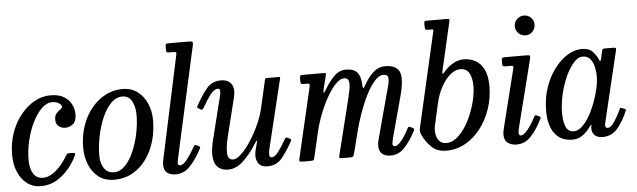

<svg xmlns="http://www.w3.org/2000/svg" viewBox="-51 -963 3838 1156"><g transform="rotate(-5 1868.0 -385.0)"><path d="M399.5 -404.5Q399.5 -361 378.2 -344.2Q357 -327.5 331.5 -327.5Q310.5 -327.5 292.8 -340.2Q275 -353 275 -380.5Q275 -406 286.8 -418.8Q298.5 -431.5 310.2 -439.2Q322 -447 322.5 -457Q322.5 -466 306.8 -477Q291 -488 266 -488Q232 -488 201.2 -457.8Q170.5 -427.5 146.2 -378Q122 -328.5 108 -269.5Q94 -210.5 94 -152.5Q94 -101 113.8 -70Q133.5 -39 172 -39Q203 -39 232.2 -59.2Q261.5 -79.5 285 -108Q308.5 -136.5 322 -161.5Q325.5 -168.5 329.2 -170.8Q333 -173 344.5 -173H355Q370 -173 374.5 -170Q379 -167 374.5 -157Q357.5 -119.5 326.2 -80.8Q295 -42 251.8 -16Q208.5 10 156 10Q107.5 10 72 -16.8Q36.5 -43.5 17.2 -89.2Q-2 -135 -2 -192.5Q-2 -263.5 19.5 -324.8Q41 -386 78 -432Q115 -478 161.5 -504Q208 -530 258 -530Q310 -530 341 -510.5Q372 -491 385.8 -462Q399.5 -433 399.5 -404.5Z M428 -197.5Q428 -270 449.2 -331Q470.5 -392 507.5 -436.5Q544.5 -481 592.2 -505.5Q640 -530 693 -530Q748 -530 785.5 -501.2Q823 -472.5 842.2 -426.8Q861.5 -381 861.5 -329.5Q861.5 -232.5 827.8 -155.5Q794 -78.5 734.8 -34.2Q675.5 10 598.5 10Q540.5 10 502.8 -20Q465 -50 446.5 -97.5Q428 -145 428 -197.5ZM520.5 -142.5Q520.5 -94.5 541.5 -64.8Q562.5 -35 601.5 -35Q638 -35 668.2 -66.5Q698.5 -98 720.2 -148.5Q742 -199 753.8 -257Q765.5 -315 765.5 -367.5Q765.5 -415.5 747 -450.2Q728.5 -485 690 -485Q650.5 -485 619 -452Q587.5 -419 565.5 -366.5Q543.5 -314 532 -254.5Q520.5 -195 520.5 -142.5Z M1138.5 -751 992.5 -90Q991 -84.5 989 -72.8Q987 -61 987 -57.5Q987 -42 1000.5 -42Q1019.5 -42 1043.2 -72.5Q1067 -103 1090.5 -145Q1095 -152.5 1097.5 -155Q1100 -157.5 1109 -153.5L1120.5 -148Q1128 -144 1129.5 -141.5Q1131 -139 1127.5 -132Q1094.5 -69 1057.2 -29.5Q1020 10 970 10Q938.5 10 918.5 -4.8Q898.5 -19.5 898.5 -55.5Q898.5 -70 903 -88.5L1035.5 -707.5Q1038 -719.5 1034.2 -722.2Q1030.5 -725 1016.5 -725H993Q982 -725 979 -728.2Q976 -731.5 976 -741.5V-762.5Q976 -774 979.5 -777Q983 -780 994 -780H1112.5Q1136 -780 1139.5 -775.2Q1143 -770.5 1138.5 -751Z M1136 -390Q1172.5 -456 1204.5 -493Q1236.5 -530 1289 -530Q1334 -530 1353 -500.8Q1372 -471.5 1358 -418L1301.5 -190Q1286 -127.5 1288.2 -88.2Q1290.5 -49 1322.5 -49Q1343 -49 1371.2 -75.8Q1399.5 -102.5 1428.2 -146.2Q1457 -190 1480.8 -241.8Q1504.5 -293.5 1516 -343.5L1554.5 -512.5Q1556.5 -520 1566.5 -520H1637Q1644.5 -520 1645.8 -518.8Q1647 -517.5 1645.5 -511.5L1543.5 -90Q1540 -74.5 1540.2 -58.2Q1540.5 -42 1554.5 -42Q1574 -42 1595.5 -71.5Q1617 -101 1641 -142.5Q1646 -150.5 1649 -152.5Q1652 -154.5 1658.5 -151L1671.5 -144.5Q1678 -141 1679.5 -138.5Q1681 -136 1676.5 -127.5Q1643 -66 1610.2 -28Q1577.5 10 1524 10Q1482 10 1466 -20Q1450 -50 1461 -93.5L1472.5 -137.5Q1475.5 -148.5 1473 -149.5Q1470.5 -150.5 1467 -144Q1428.5 -80.5 1382.8 -35.8Q1337 9 1287 9Q1252.5 9 1229.2 -8.8Q1206 -26.5 1200 -67.5Q1194 -108.5 1211.5 -179L1272.5 -424Q1274.5 -432 1277.5 -445.8Q1280.5 -459.5 1279.2 -470.5Q1278 -481.5 1266 -481.5Q1243.5 -481.5 1220.8 -451.5Q1198 -421.5 1172.5 -376.5Q1168 -369.5 1164.5 -366Q1161 -362.5 1154 -366L1141.5 -373Q1134 -377 1133 -379.8Q1132 -382.5 1136 -390Z M1784 -520H1902Q1918 -520 1921 -518.5Q1924 -517 1921 -503.5L1902.5 -430.5Q1897 -406.5 1899.5 -402.5Q1902 -398.5 1918 -425.5Q1942 -467 1973 -498Q2004 -529 2044 -529Q2093 -529 2113.5 -503.5Q2134 -478 2135 -428.5Q2135.5 -410 2139.2 -409.5Q2143 -409 2154 -428Q2180 -474.5 2210.8 -501.8Q2241.5 -529 2280.5 -529Q2349 -529 2367.5 -487.2Q2386 -445.5 2358 -341L2292 -96Q2290 -89 2287.5 -76.2Q2285 -63.5 2285 -60Q2285 -44 2298.5 -44Q2315.5 -44 2338.5 -71.8Q2361.5 -99.5 2382.5 -141.5Q2386 -149 2389.8 -151.8Q2393.5 -154.5 2402 -150.5L2414 -144.5Q2421.5 -140.5 2422.8 -137.2Q2424 -134 2419.5 -125Q2386.5 -63 2351.8 -26.5Q2317 10 2270 10Q2238.5 10 2218.5 -5.2Q2198.5 -20.5 2198.5 -56.5Q2198.5 -62 2200 -73Q2201.5 -84 2204 -92L2268 -330Q2279 -372 2288.5 -405.5Q2298 -439 2295.2 -458.5Q2292.5 -478 2267 -478Q2240 -478 2213 -447.5Q2186 -417 2161.2 -368Q2136.5 -319 2116.2 -262.2Q2096 -205.5 2083 -153L2049.5 -20.5Q2046 -7.5 2041.8 -3.8Q2037.5 0 2021 0H1983Q1960.5 0 1959.2 -4.2Q1958 -8.5 1962.5 -26L2038 -330Q2048.5 -371.5 2055 -405Q2061.5 -438.5 2057 -458.2Q2052.5 -478 2029 -478Q2005 -478 1977.8 -449.8Q1950.5 -421.5 1924.2 -375.2Q1898 -329 1876.8 -274Q1855.5 -219 1843.5 -166L1810 -21Q1806.5 -7 1803.5 -3.5Q1800.5 0 1783 0H1741Q1718.5 0 1717.5 -4.8Q1716.5 -9.5 1721 -27L1817.5 -442.5Q1820.5 -457.5 1819 -461.2Q1817.5 -465 1804 -465H1787Q1773.5 -465 1769.2 -467.8Q1765 -470.5 1765 -483.5V-497.5Q1765 -511 1767.8 -515.5Q1770.5 -520 1784 -520Z M2459.5 -146 2588 -708Q2591 -720.5 2589.2 -722.8Q2587.5 -725 2577.5 -725H2554.5Q2544 -725 2541.8 -730.8Q2539.5 -736.5 2539.5 -746V-764Q2539.5 -773 2541.5 -776.5Q2543.5 -780 2552.5 -780H2675.5Q2687.5 -780 2690.2 -777.5Q2693 -775 2691 -765L2624 -473.5Q2620 -456 2622.2 -453.5Q2624.5 -451 2638 -466.5Q2661 -493.5 2691.8 -511.2Q2722.5 -529 2757 -529Q2794 -529 2826 -512Q2858 -495 2877.5 -456.8Q2897 -418.5 2897 -354.5Q2897 -282.5 2874.5 -216.8Q2852 -151 2812.2 -100Q2772.5 -49 2720 -19.5Q2667.5 10 2607.5 10Q2551 10 2517.8 -21.2Q2484.5 -52.5 2462.5 -99.5Q2456.5 -112.5 2456.2 -121.5Q2456 -130.5 2459.5 -146ZM2546.5 -110Q2548.5 -76.5 2564 -56.2Q2579.5 -36 2610.5 -36Q2640.5 -36 2668.5 -57.2Q2696.5 -78.5 2720.5 -113.8Q2744.5 -149 2762.5 -192.5Q2780.5 -236 2790.8 -280.8Q2801 -325.5 2801 -365Q2801 -413 2784.5 -442.2Q2768 -471.5 2729.5 -471.5Q2700.5 -471.5 2670.8 -447.2Q2641 -423 2616.5 -379.2Q2592 -335.5 2578.5 -276L2548.5 -142Q2545 -128 2546.5 -110Z M3080.5 -700Q3080.5 -725 3098.2 -742.5Q3116 -760 3140.5 -760Q3165.5 -760 3183 -742.5Q3200.5 -725 3200 -700Q3199.5 -675.5 3182.5 -657.8Q3165.5 -640 3140.5 -640Q3116 -640 3098.2 -657.8Q3080.5 -675.5 3080.5 -700ZM3154.5 -495 3053 -92.5Q3051.5 -87 3049.2 -75.2Q3047 -63.5 3047 -60Q3047 -42 3060.5 -42Q3077.5 -42 3102.2 -72.5Q3127 -103 3148.5 -145.5Q3152 -152 3155.8 -154.8Q3159.5 -157.5 3167 -153.5L3179.5 -147.5Q3185.5 -144 3187.2 -141.2Q3189 -138.5 3185 -131Q3153.5 -68 3117 -29Q3080.5 10 3029.5 10Q3000 10 2977.8 -5.2Q2955.5 -20.5 2955.5 -56.5Q2955.5 -62 2956.8 -71.5Q2958 -81 2960 -88.5L3049.5 -448Q3052 -459 3049 -462Q3046 -465 3033.5 -465H3005Q2992.5 -465 2988.8 -468.2Q2985 -471.5 2985 -484V-504Q2985 -514.5 2989.2 -517.2Q2993.5 -520 3003 -520H3133.5Q3152.5 -520 3155.5 -516Q3158.5 -512 3154.5 -495Z M3701 -133.5Q3675.5 -73.5 3640.5 -31.8Q3605.5 10 3550.5 10Q3517 10 3501.2 -7Q3485.5 -24 3486 -45.5Q3486 -52.5 3486.5 -56.5Q3487 -60.5 3488 -65Q3488.5 -70 3486.5 -70Q3484.5 -70 3481.5 -65Q3460.5 -33 3432.2 -11.5Q3404 10 3367.5 10Q3298 10 3261 -38.8Q3224 -87.5 3224 -177.5Q3224 -251.5 3245.8 -315.5Q3267.5 -379.5 3303.5 -427.5Q3339.5 -475.5 3382.8 -502.2Q3426 -529 3469.5 -529Q3513 -529 3534.2 -506.8Q3555.5 -484.5 3565 -463Q3571 -448.5 3574.5 -447.8Q3578 -447 3581.5 -461.5L3591.5 -507Q3593 -514 3596 -517Q3599 -520 3607 -520H3657.5Q3672.5 -520 3675 -516.5Q3677.5 -513 3674.5 -501L3573 -76.5Q3570.5 -67.5 3570.5 -57.5Q3570.5 -42 3585 -42Q3603.5 -42 3624.8 -73.2Q3646 -104.5 3666 -147Q3669 -153.5 3670.2 -155.5Q3671.5 -157.5 3678.5 -154.5L3695.5 -147.5Q3702 -144.5 3703 -142Q3704 -139.5 3701 -133.5ZM3546 -355Q3546 -388.5 3538.8 -417.5Q3531.5 -446.5 3515.2 -464.8Q3499 -483 3471.5 -483Q3443.5 -483 3416.5 -452.5Q3389.5 -422 3367.2 -373Q3345 -324 3331.8 -266.5Q3318.5 -209 3318.5 -155Q3318.5 -101.5 3332.5 -70.5Q3346.5 -39.5 3380 -39.5Q3405 -39.5 3429.2 -61.8Q3453.5 -84 3474.5 -120.2Q3495.5 -156.5 3511.5 -199Q3527.5 -241.5 3536.8 -282.8Q3546 -324 3546 -355Z"/></g></svg>

Font: Besley* Narrow
Style: Italic
Weight: 400
Width: 4
Italic angle: -13°
Designer: Owen Earl
Foundry: indestructible type*
Version: Version 3.000; ttfautohint (v1.8.3)